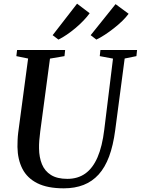

<svg xmlns="http://www.w3.org/2000/svg" viewBox="-20 -1015 766 1045"><path d="M658.5 -696.5 607 -306Q596 -223 573.8 -163.2Q551.5 -103.5 516.8 -65.2Q482 -27 434.8 -8.5Q387.5 10 327 10Q238.5 10 183.2 -17.8Q128 -45.5 102 -96.2Q76 -147 75 -215.5Q75 -234 75.8 -253.2Q76.5 -272.5 79 -292.5L133 -696.5L69 -709.5L73 -743H334.5L331 -709.5L252 -696L199 -299.5Q195.5 -274 193.8 -250.5Q192 -227 192.5 -207Q193 -159 208.2 -121.5Q223.5 -84 257.2 -62.8Q291 -41.5 346.5 -41.5Q403.5 -41.5 444.2 -70.5Q485 -99.5 510.8 -158.8Q536.5 -218 547.5 -309.5L595 -696L523 -709.5L526.5 -743H726L722.5 -709.5ZM266.5 -823.5 399.5 -995 468 -943Q455 -924.5 435.2 -903.8Q415.5 -883 391.8 -863Q368 -843 343.8 -826.5Q319.5 -810 298 -799.5ZM473.5 -823.5 609 -992.5 680 -940Q666.5 -921.5 645.8 -901.2Q625 -881 600.5 -861.8Q576 -842.5 551.2 -826.2Q526.5 -810 504.5 -799.5Z"/></svg>

Font: Merriweather 72pt Medium
Style: Italic
Weight: 500
Italic angle: -7.8°
Version: Version 2.101